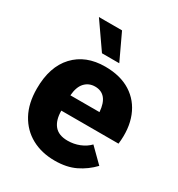

<svg xmlns="http://www.w3.org/2000/svg" viewBox="-176 -836 901 971"><g transform="rotate(30 275.0 -350.5)"><path d="M287 20Q210 20 151.5 -12Q93 -44 60 -104.5Q27 -165 27 -251Q27 -379 93 -449.5Q159 -520 272 -520Q361 -520 421 -482Q481 -444 508 -375.5Q535 -307 524 -216H190Q190 -161 215 -130.5Q240 -100 293 -100Q329 -100 361.5 -113Q394 -126 416 -149L496 -70Q457 -29 406.5 -4.5Q356 20 287 20ZM191 -306H361Q357 -357 336 -382Q315 -407 278 -407Q242 -407 218.5 -382Q195 -357 191 -306ZM118 -721H253L324 -570H223Z"/></g></svg>

Font: Moderustic
Style: Bold
Weight: 700
Designer: Tural Alisoy
Foundry: TAFT Foundry
Version: Version 2.120